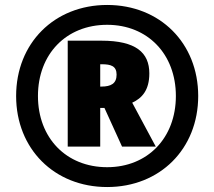

<svg xmlns="http://www.w3.org/2000/svg" viewBox="-20 -744 864 774"><path d="M412 10C625 10 779 -144 779 -357C779 -570 625 -724 412 -724C199 -724 45 -570 45 -357C45 -144 199 10 412 10ZM412 -70C247 -70 133 -188 133 -357C133 -526 247 -644 412 -644C575 -644 689 -526 689 -357C689 -188 575 -70 412 -70ZM253 -153H384V-309H401L472 -153H608L513 -330C552 -348 582 -380 582 -448C582 -532 528 -580 389 -580H253ZM389 -395H384V-485H390C427 -485 450 -478 450 -443C450 -407 427 -395 389 -395Z"/></svg>

Font: Noto Sans Sinhala Black
Style: Regular
Weight: 900
Designer: Jelle Bosma - Monotype Design Team
Foundry: Monotype Imaging Inc.
Version: Version 2.006